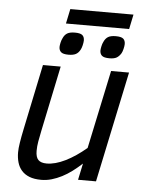

<svg xmlns="http://www.w3.org/2000/svg" viewBox="-55 -824 668 884"><g transform="rotate(5 278.5 -382.5)"><path d="M212.9 -512.2 149.9 -210Q144 -182.1 140.1 -159.4Q136.2 -136.7 136.2 -116.2Q136.2 -86.9 148.4 -74.5Q160.6 -62 187 -62Q226.1 -62 273.2 -85.2Q320.3 -108.4 369.1 -149.9L445.8 -512.2H528.8L420.9 0H337.9L354 -76.2Q332 -56.2 309.6 -39.3Q287.1 -22.5 263.7 -10.5Q240.2 1.5 216.6 8.3Q192.9 15.1 168.9 15.1Q136.2 15.1 114 6.3Q91.8 -2.4 77.9 -18.3Q64 -34.2 57.9 -55.7Q51.8 -77.1 51.8 -102.1Q51.8 -120.1 56.2 -147.5Q60.5 -174.8 67.9 -210L130.9 -512.2ZM308.6 -641.1Q308.6 -636.7 307.6 -630.6Q306.6 -624.5 305.2 -618.4Q303.7 -612.3 301.8 -606.9Q299.8 -601.6 297.9 -598.1Q289.6 -582.5 277.3 -576.2Q265.1 -569.8 243.7 -569.8Q218.3 -569.8 209 -578.4Q199.7 -586.9 199.7 -602.1Q199.7 -605 200.4 -610.1Q201.2 -615.2 202.4 -621.1Q203.6 -627 205.6 -632.8Q207.5 -638.7 210 -643.1Q216.8 -658.7 229 -666.3Q241.2 -673.8 264.6 -673.8Q289.6 -673.8 299.1 -665.8Q308.6 -657.7 308.6 -641.1ZM497.6 -641.1Q497.6 -636.7 496.6 -630.6Q495.6 -624.5 494.1 -618.4Q492.7 -612.3 490.7 -606.9Q488.8 -601.6 486.8 -598.1Q477.5 -583 465.8 -576.4Q454.1 -569.8 432.6 -569.8Q407.2 -569.8 397.9 -578.4Q388.7 -586.9 388.7 -602.1Q388.7 -605 389.4 -610.1Q390.1 -615.2 391.4 -621.1Q392.6 -627 394.5 -632.8Q396.5 -638.7 398.9 -643.1Q405.8 -658.7 418 -666.3Q430.2 -673.8 453.6 -673.8Q478.5 -673.8 488 -665.8Q497.6 -657.7 497.6 -641.1ZM219.7 -711.9 233.9 -779.8H525.9L511.7 -711.9Z"/></g></svg>

Font: Clear Sans
Style: Italic
Weight: 400
Italic angle: -12°
Foundry: Intel Corporation
Version: Version 1.00